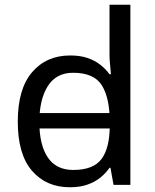

<svg xmlns="http://www.w3.org/2000/svg" viewBox="-20 -780 655 810"><path d="M104 -238V-303H480V-238ZM275 10Q175 10 115 -59.5Q55 -129 55 -267Q55 -405 115.5 -475.5Q176 -546 276 -546Q318 -546 349 -535.5Q380 -525 403 -507Q426 -489 442 -467H448Q447 -480 444.5 -505.5Q442 -531 442 -546V-760H530V0H459L446 -72H442Q426 -49 403 -30.5Q380 -12 348.5 -1Q317 10 275 10ZM289 -63Q374 -63 408.5 -109.5Q443 -156 443 -250V-266Q443 -366 410 -419.5Q377 -473 288 -473Q217 -473 181.5 -416.5Q146 -360 146 -265Q146 -169 181.5 -116Q217 -63 289 -63Z"/></svg>

Font: utamil85
Style: Book
Weight: 400
Designer: Jelle Bosma - Monotype Design Team
Foundry: Monotype Imaging Inc.
Version: Version 2.003